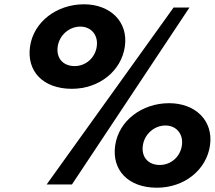

<svg xmlns="http://www.w3.org/2000/svg" viewBox="-20 -860 1001 895"><path d="M516.9 -182C500.5 -68 576.5 15 711.5 15C839.5 15 942.5 -68 958.9 -182C975.6 -298 890.3 -379 768.3 -379C642.3 -379 533.6 -298 516.9 -182ZM645.9 -182C653.7 -236 700.3 -275 751.3 -275C801.3 -275 835.7 -236 827.9 -182C820.1 -128 775.8 -91 724.8 -91C670.8 -91 638.1 -128 645.9 -182ZM120 -643C103.6 -529 179.6 -446 314.6 -446C442.6 -446 545.6 -529 562 -643C578.7 -759 493.4 -840 371.4 -840C245.4 -840 136.7 -759 120 -643ZM863.2 -825H789.2L197.3 0H315.3ZM249 -643C256.8 -697 303.4 -736 354.4 -736C404.4 -736 438.8 -697 431 -643C423.2 -589 378.9 -552 327.9 -552C273.9 -552 241.2 -589 249 -643Z"/></svg>

Font: Blink
Style: Obl
Weight: 400
Designer: Mew Too
Foundry: Cannot Into Space Fonts
Version: Version 001.000